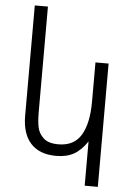

<svg xmlns="http://www.w3.org/2000/svg" viewBox="-62 -836 724 1048"><g transform="rotate(5 300.0 -312.0)"><path d="M273 18.5Q181.5 18.5 133.5 -34Q85.5 -86.5 85.5 -185V-789.5H157.5V-210.5Q157.5 -163 164.2 -129Q171 -95 197.8 -70.2Q224.5 -45.5 279.5 -45.5Q365 -45.5 403.8 -110Q442.5 -174.5 442.5 -293.5V-508.5H514.5V167H442.5V-75.5Q409.5 -26 369.8 -3.8Q330 18.5 273 18.5Z"/></g></svg>

Font: JuliaMono Light
Style: Regular
Weight: 300
Monospace: yes
Designer: cormullion
Foundry: corm
Version: Version 0.054; ttfautohint (v1.8.4)